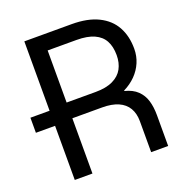

<svg xmlns="http://www.w3.org/2000/svg" viewBox="-135 -838 883 947"><g transform="rotate(-20 306.0 -364.0)"><path d="M-3.9 -284.2V-363.3H130.9V-284.2ZM96.7 -727.5H345.7Q428.7 -727.5 484.1 -700.2Q539.6 -672.9 566.7 -623.8Q593.8 -574.7 593.8 -508.3Q593.8 -469.7 579.3 -436Q564.9 -402.3 538.6 -375.7Q512.2 -349.1 476.6 -331.5V-328.6Q518.1 -318.4 542.5 -294.9Q566.9 -271.5 576.9 -238Q586.9 -204.6 586.9 -161.6V0H497.6V-162.6Q497.6 -203.1 480.7 -231.7Q463.9 -260.3 430.2 -275.1Q396.5 -290 346.2 -290H189.5V0H96.7ZM341.8 -372.6Q397.5 -372.6 433.1 -389.9Q468.8 -407.2 485.1 -437.5Q501.5 -467.8 501.5 -508.3Q501.5 -552.7 485.1 -583.3Q468.8 -613.8 433.1 -629.9Q397.5 -646 340.8 -646H189.5V-372.6Z"/></g></svg>

Font: Intratopia Thin
Style: Regular
Weight: 100
Designer: Rasmus Andersson
Foundry: rsms
Version: Version 3.000;Glyphs 3.2.3 (3260)